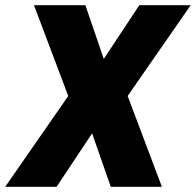

<svg xmlns="http://www.w3.org/2000/svg" viewBox="-43 -720 755 740"><path d="M-23 0H175L312 -206L384 0H581L449 -350L692 -700H494L357 -493L286 -700H88L220 -350Z"/></svg>

Font: Arthouse Owned Black
Style: Italic
Weight: 900
Italic angle: -10°
Designer: Jeremy Tribby
Foundry: Tribby Type
Version: Version 1.000;PS 001.000;hotconv 1.0.88;makeotf.lib2.5.64775